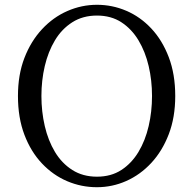

<svg xmlns="http://www.w3.org/2000/svg" viewBox="-20 -766 809 802"><path d="M153 -365Q153 -300 167 -239.5Q181 -179 209.5 -131.5Q238 -84 282 -56Q326 -28 385 -28Q444 -28 487 -56Q530 -84 558.5 -131.5Q587 -179 601 -239.5Q615 -300 615 -365Q615 -430 601 -490Q587 -550 558.5 -597.5Q530 -645 487 -673Q444 -701 385 -701Q326 -701 282 -673Q238 -645 209.5 -597.5Q181 -550 167 -490Q153 -430 153 -365ZM385 -746Q449 -746 507.5 -721Q566 -696 612 -647Q658 -598 685 -527Q712 -456 712 -365Q712 -276 685 -205.5Q658 -135 612 -85.5Q566 -36 507.5 -10Q449 16 385 16Q320 16 261 -9Q202 -34 155.5 -83Q109 -132 82 -203Q55 -274 55 -365Q55 -454 82 -524Q109 -594 155.5 -644Q202 -694 261.5 -720Q321 -746 385 -746Z"/></svg>

Font: Shippori Mincho TTF
Style: Regular
Weight: 400
Version: Version 2.100